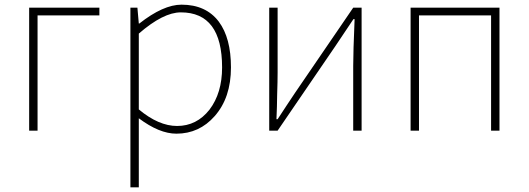

<svg xmlns="http://www.w3.org/2000/svg" viewBox="-20 -560 2266 823"><path d="M105 -527H406V-494H141V0H105Z M575 -91Q660 -20 739 -20Q823 -20 878 -90Q932 -161 932 -271Q932 -507 755 -507Q680 -507 575 -416ZM539 -527H569L575 -459H577Q680 -540 758 -540Q863 -540 918 -467Q970 -397 970 -271Q970 -141 900 -62Q834 13 736 13Q663 13 575 -53V243H539Z M1134 -527H1170V-249Q1170 -213 1168 -154L1167 -102L1165 -49H1170Q1181 -66 1208 -107L1228 -137Q1239 -153 1246 -164L1494 -527H1530V0H1494V-277Q1494 -336 1500 -478H1495L1418 -363L1170 0H1134Z M1740 -527H2121V0H2085V-494H1776V0H1740Z"/></svg>

Font: Noto Sans CJK TC Thin
Style: Regular
Weight: 250
Designer: Ryoko NISHIZUKA ???? (kana & ideographs); Paul D. Hunt (Latin, Greek & Cyrillic); Wenlong ZHANG ??? (bopomofo); Sandoll 
Foundry: Adobe Systems Incorporated
Version: Version 1.004 January 19, 2016